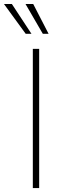

<svg xmlns="http://www.w3.org/2000/svg" viewBox="-71 -955 315 975"><path d="M127.9 0H95.7V-707H127.9ZM-50.8 -934.6H-10.7L88.9 -783.2H59.6ZM58.6 -934.6H97.7L175.8 -783.2H146.5Z"/></svg>

Font: Pretendard Std Thin
Style: Regular
Weight: 100
Designer: Base glyphs from Inter by Rasmus Andersson; Hangeul glyphs from Noto Sans CJK(Source Han Sans) by Jang Soo-young and Kan
Foundry: Kil Hyung-jin
Version: Version 1.309